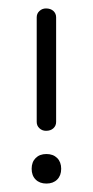

<svg xmlns="http://www.w3.org/2000/svg" viewBox="-20 -425 220 455"><path d="M89 -115Q80 -115 73.5 -121Q67 -127 67 -136V-384Q67 -393 73.5 -399Q80 -405 89 -405Q100 -405 106.5 -399Q113 -393 113 -384V-136Q113 -127 106.5 -121Q100 -115 89 -115ZM90 10Q74 10 64.5 0.5Q55 -9 55 -25Q55 -41 64.5 -50.5Q74 -60 90 -60Q106 -60 115.5 -50.5Q125 -41 125 -25Q125 -9 115.5 0.5Q106 10 90 10Z"/></svg>

Font: Dongle Light
Style: Regular
Weight: 300
Designer: Yanghee Ryu
Foundry: Yanghee Ryu
Version: Version 2.000